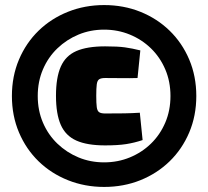

<svg xmlns="http://www.w3.org/2000/svg" viewBox="-20 -724 822 758"><path d="M391 -704Q468 -704 534 -677.5Q600 -651 649.5 -603Q699 -555 727 -489Q755 -423 755 -345Q755 -267 727 -201Q699 -135 649.5 -87Q600 -39 534 -12.5Q468 14 391 14Q315 14 248.5 -12.5Q182 -39 132.5 -87Q83 -135 55 -201Q27 -267 27 -345Q27 -423 55 -489Q83 -555 132.5 -603Q182 -651 248.5 -677.5Q315 -704 391 -704ZM395 -541Q445 -541 473.5 -537Q502 -533 534 -525L523 -416Q491 -415 464.5 -415.5Q438 -416 395 -416Q379 -416 371.5 -411Q364 -406 362 -391Q360 -376 360 -346Q360 -316 362 -301Q364 -286 371.5 -281Q379 -276 395 -276Q440 -276 470.5 -276.5Q501 -277 532 -279L543 -171Q510 -160 477.5 -155Q445 -150 395 -150Q324 -150 281.5 -169Q239 -188 220 -231Q201 -274 201 -346Q201 -418 220 -461Q239 -504 281.5 -522.5Q324 -541 395 -541ZM391 -607Q337 -607 290 -587.5Q243 -568 206.5 -533Q170 -498 149.5 -450Q129 -402 129 -345Q129 -288 149.5 -240Q170 -192 206.5 -157Q243 -122 290 -102.5Q337 -83 391 -83Q445 -83 492.5 -102.5Q540 -122 576 -157Q612 -192 632.5 -240Q653 -288 653 -345Q653 -402 632.5 -450Q612 -498 576 -533Q540 -568 492.5 -587.5Q445 -607 391 -607Z"/></svg>

Font: Exo 2 Black
Style: Regular
Weight: 900
Designer: Natanael Gama
Foundry: Natanael Gama
Version: Version 2.010